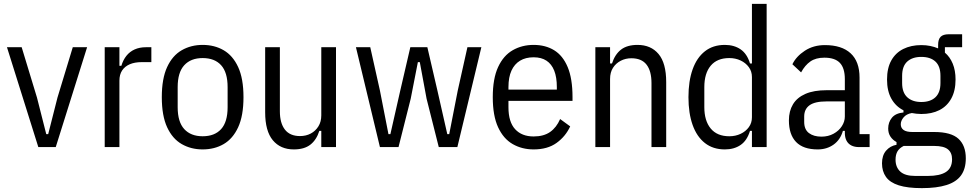

<svg xmlns="http://www.w3.org/2000/svg" viewBox="-20 -760 5017 992"><path d="M268 0H178L16 -516H92L171 -256L219 -67H229L277 -256L356 -516H430Z M597 0H521V-516H597V-420H607Q616 -450 633 -471.5Q650 -493 675.5 -504.5Q701 -516 734 -516H762V-439H712Q676 -439 650.5 -428Q625 -417 611 -396Q597 -375 597 -343Z M1027 12Q967 12 919 -15.5Q871 -43 843.5 -102.5Q816 -162 816 -258Q816 -354 843.5 -413.5Q871 -473 919 -500.5Q967 -528 1027 -528Q1088 -528 1135.5 -500.5Q1183 -473 1210.5 -413.5Q1238 -354 1238 -258Q1238 -162 1210.5 -102.5Q1183 -43 1135.5 -15.5Q1088 12 1027 12ZM1027 -56Q1089 -56 1122.5 -93Q1156 -130 1156 -206V-310Q1156 -386 1122.5 -423Q1089 -460 1027 -460Q966 -460 932 -423Q898 -386 898 -310V-206Q898 -130 932 -93Q966 -56 1027 -56Z M1640 0V-84H1630Q1615 -37 1583.5 -12.5Q1552 12 1498 12Q1429 12 1389.5 -35.5Q1350 -83 1350 -180V-516H1426V-185Q1426 -124 1452 -90.5Q1478 -57 1530 -57Q1561 -57 1585.5 -70Q1610 -83 1625 -107Q1640 -131 1640 -164V-516H1716V0Z M1943 0 1819 -516H1893L1943 -292L1987 -67H1997L2048 -292L2100 -516H2188L2240 -292L2291 -67H2301L2345 -292L2395 -516H2467L2343 0H2247L2184 -250L2149 -439H2139L2102 -250L2039 0Z M2737 12Q2677 12 2629 -15.5Q2581 -43 2553.5 -102.5Q2526 -162 2526 -258Q2526 -354 2553.5 -413.5Q2581 -473 2629 -500.5Q2677 -528 2737 -528Q2798 -528 2843 -500.5Q2888 -473 2913 -413.5Q2938 -354 2938 -258V-239H2607V-206Q2607 -130 2641.5 -92.5Q2676 -55 2737 -55Q2789 -55 2822 -78Q2855 -101 2874 -145L2926 -107Q2902 -55 2855.5 -21.5Q2809 12 2737 12ZM2737 -464Q2696 -464 2667 -446.5Q2638 -429 2622.5 -395Q2607 -361 2607 -310V-297H2857V-310Q2857 -361 2843.5 -395Q2830 -429 2803.5 -446.5Q2777 -464 2737 -464Z M3132 0H3056V-516H3132V-432H3142Q3157 -479 3188.5 -503.5Q3220 -528 3274 -528Q3343 -528 3382.5 -481Q3422 -434 3422 -336V0H3346V-331Q3346 -393 3320.5 -426Q3295 -459 3242 -459Q3212 -459 3187 -446Q3162 -433 3147 -409.5Q3132 -386 3132 -352Z M3865 0V-84H3855Q3840 -34 3806.5 -11Q3773 12 3725 12Q3664 12 3622 -21Q3580 -54 3558.5 -114.5Q3537 -175 3537 -258Q3537 -341 3558.5 -401.5Q3580 -462 3622 -495Q3664 -528 3725 -528Q3773 -528 3806.5 -505Q3840 -482 3855 -432H3865V-740H3941V0ZM3748 -56Q3780 -56 3806.5 -68.5Q3833 -81 3849 -103Q3865 -125 3865 -154V-362Q3865 -391 3849 -413Q3833 -435 3806.5 -447.5Q3780 -460 3748 -460Q3685 -460 3652 -420.5Q3619 -381 3619 -310V-206Q3619 -136 3652 -96Q3685 -56 3748 -56Z M4473 0H4419Q4395 0 4378.5 -8.5Q4362 -17 4353.5 -33.5Q4345 -50 4345 -74V-94L4355 -84H4335Q4322 -38 4287 -13Q4252 12 4205 12Q4130 12 4093 -26.5Q4056 -65 4056 -138Q4056 -186 4077 -221Q4098 -256 4141.5 -275Q4185 -294 4252 -294H4345V-351Q4345 -408 4319.5 -435Q4294 -462 4239 -462Q4195 -462 4167 -442.5Q4139 -423 4119 -386L4074 -428Q4094 -469 4138.5 -498Q4183 -527 4242 -527Q4329 -527 4375 -484.5Q4421 -442 4421 -359V-67H4473ZM4345 -236H4250Q4190 -236 4162.5 -216Q4135 -196 4135 -158V-130Q4135 -91 4159.5 -72.5Q4184 -54 4224 -54Q4259 -54 4286.5 -69Q4314 -84 4329.5 -108Q4345 -132 4345 -158Z M4970 58Q4970 112 4945.5 146Q4921 180 4870.5 196Q4820 212 4743 212Q4669 212 4623.5 197.5Q4578 183 4557.5 154Q4537 125 4537 84Q4537 43 4558 18.5Q4579 -6 4612 -12V-26Q4592 -37 4580.5 -54.5Q4569 -72 4569 -96Q4569 -128 4588 -151.5Q4607 -175 4648 -179V-190Q4608 -210 4585.5 -250Q4563 -290 4563 -349Q4563 -408 4585 -447.5Q4607 -487 4647 -507Q4687 -527 4740 -527Q4765 -527 4786.5 -522.5Q4808 -518 4827 -510V-528Q4827 -557 4840 -570Q4853 -583 4882 -583H4951V-516H4862V-488Q4888 -466 4902.5 -431Q4917 -396 4917 -349Q4917 -291 4895 -251Q4873 -211 4833.5 -191Q4794 -171 4740 -171Q4727 -171 4714.5 -172.5Q4702 -174 4691 -176Q4663 -171 4648.5 -153.5Q4634 -136 4634 -118Q4634 -99 4648.5 -88.5Q4663 -78 4694 -78H4807Q4894 -78 4932 -43Q4970 -8 4970 58ZM4899 63Q4899 29 4877.5 11.5Q4856 -6 4806 -6H4649Q4627 5 4617 22Q4607 39 4607 65Q4607 104 4631.5 126.5Q4656 149 4708 149H4774Q4836 149 4867.5 128.5Q4899 108 4899 63ZM4740 -233Q4787 -233 4813 -257.5Q4839 -282 4839 -331V-368Q4839 -418 4813 -442Q4787 -466 4740 -466Q4694 -466 4667.5 -442Q4641 -418 4641 -368V-331Q4641 -282 4667.5 -257.5Q4694 -233 4740 -233Z"/></svg>

Font: IBM Plex Sans Condensed
Style: Regular
Weight: 400
Width: 3
Designer: Mike Abbink, Paul van der Laan, Pieter van Rosmalen
Foundry: Bold Monday
Version: Version 3.201